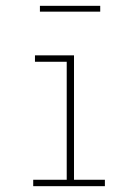

<svg xmlns="http://www.w3.org/2000/svg" viewBox="-20 -639 478 659"><path d="M94 0V-22H209V-427H100V-449H234V-22H340V0ZM117 -599V-619H324V-599Z"/></svg>

Font: Inconsolata SemiCondensed ExtraLight
Style: Regular
Weight: 200
Width: 4
Monospace: yes
Designer: Raph Levien, Cyreal, Brenton Simpson
Foundry: Raph Levien, Cyreal, Google
Version: Version 3.100; ttfautohint (v1.8.4.7-5d5b)